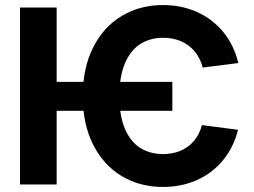

<svg xmlns="http://www.w3.org/2000/svg" viewBox="-20 -737 1013 767"><path d="M668.5 -294.3H177.3V-410H668.5ZM631.4 -586.1Q579.6 -586.1 540.3 -560.9Q501 -535.6 478.9 -483.5Q456.9 -431.3 456.9 -353Q456.9 -274.6 478.9 -222.7Q501 -170.9 540.3 -146.2Q579.6 -121.5 631.4 -121.5Q668.8 -121.5 700.2 -134.3Q731.5 -147.2 754 -173.2Q776.4 -199.1 786.7 -237.2L930.9 -218.5Q913.2 -148.2 870.8 -96.8Q828.3 -45.3 766.9 -17.8Q705.4 9.8 631.4 9.8Q538.3 9.8 465.9 -33.8Q393.4 -77.4 352 -159.4Q310.6 -241.4 310.6 -353Q310.6 -465 352 -547.3Q393.4 -629.6 466.1 -673.2Q538.9 -716.8 631.4 -716.8Q704.3 -716.8 765.7 -689.7Q827.2 -662.7 870.8 -610.4Q914.3 -558.2 932 -485.2L789.9 -467.1Q779.6 -506.1 756.6 -532.9Q733.6 -559.7 701.7 -572.9Q669.8 -586.1 631.4 -586.1ZM206.4 0H59.9V-707H206.4Z"/></svg>

Font: Pretendard GOV Variable
Style: Regular
Weight: 400
Designer: Base glyphs from Inter by Rasmus Andersson; Hangul glyphs from Noto Sans CJK(Source Han Sans) by Jang Soo-young and Kang
Foundry: Kil Hyung-jin
Version: Version 1.307;Glyphs 3.2 (3192)